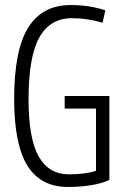

<svg xmlns="http://www.w3.org/2000/svg" viewBox="-20 -730 498 760"><path d="M36 -338Q36 -531 91.5 -620.5Q147 -710 260 -710Q335 -710 397 -689L386 -640Q327 -658 265 -658Q178 -658 135.5 -581.5Q93 -505 93 -337Q93 -182 133 -111Q173 -40 253 -40Q319 -40 360 -54V-300H236V-350H413V-18Q384 -4 341 3Q298 10 249 10Q140 10 88 -75Q36 -160 36 -338Z"/></svg>

Font: Georama SemiCondensed Light
Style: Regular
Weight: 300
Width: 4
Designer: Jean-Baptiste Levee
Foundry: Production Type
Version: Version 1.000